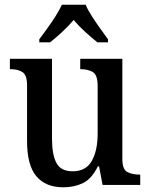

<svg xmlns="http://www.w3.org/2000/svg" viewBox="-20 -786 639 816"><path d="M249 10Q174 10 134.5 -37Q95 -84 95 -186V-423Q95 -467 75.5 -479.5Q56 -492 25 -492H22V-536H201V-196Q201 -130 219.5 -94Q238 -58 289 -58Q345 -58 370 -102Q395 -146 395 -218V-421Q395 -468 374 -480Q353 -492 324 -492H321V-536H500V-111Q500 -66 521 -55Q542 -44 572 -44H576V0H416L401 -79H396Q369 -25 332 -7.5Q295 10 249 10ZM147 -619Q161 -638 180 -664Q199 -690 216 -717Q233 -744 243 -766H344Q353 -744 370.5 -717Q388 -690 406.5 -664Q425 -638 439 -619V-606H394Q370 -625 342 -650.5Q314 -676 293 -701Q272 -676 244.5 -650.5Q217 -625 193 -606H147Z"/></svg>

Font: Noto Serif Tamil SemiCondensed Medium
Style: Italic
Weight: 500
Width: 4
Italic angle: -12°
Designer: Indian Type Foundry, Tom Grace, and the Monotype Design Team
Foundry: Monotype Imaging Inc.
Version: Version 2.003; ttfautohint (v1.8.4.7-5d5b)